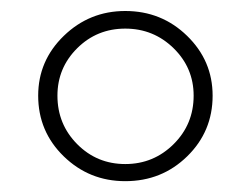

<svg xmlns="http://www.w3.org/2000/svg" viewBox="-20 -775 458 351"><path d="M209 -443.8Q143.1 -443.8 96.4 -489.3Q49.8 -534.7 49.8 -600.1Q49.8 -664.1 96.7 -709.5Q143.6 -754.9 209 -754.9Q275.4 -754.9 322 -709.5Q368.7 -664.1 368.7 -600.1Q368.7 -534.7 322.3 -489.3Q275.9 -443.8 209 -443.8ZM334 -600.1Q334 -650.9 297.4 -686.8Q260.7 -722.7 209 -722.7Q157.2 -722.7 121.1 -686.8Q85 -650.9 85 -600.1Q85 -547.9 121.1 -511.5Q157.2 -475.1 209 -475.1Q260.7 -475.1 297.4 -511.5Q334 -547.9 334 -600.1Z"/></svg>

Font: Now Alt Light
Style: Regular
Weight: 300
Designer: Alfredo Marco Pradil
Foundry: Alfredo Marco Pradil
Version: Version 1.002;PS 001.002;hotconv 1.0.88;makeotf.lib2.5.64775